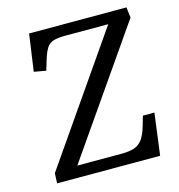

<svg xmlns="http://www.w3.org/2000/svg" viewBox="-105 -792 823 884"><g transform="rotate(-15 307.0 -350.0)"><path d="M583 -650 170 -55H380Q417 -55 440.5 -62.5Q464 -70 480 -91Q496 -112 508 -154L521 -199H576L550 0H59L61 -48L476 -647H270Q235 -647 214.5 -640.5Q194 -634 182 -615.5Q170 -597 159 -560L145 -514L88 -524L113 -700H577Z"/></g></svg>

Font: Literata 12pt
Style: Italic
Weight: 400
Italic angle: -2°
Designer: Latin by Veronika Burian and Jose Scaglione. Greek by Irene Vlachou. Cyrillic by Vera Evstafieva
Foundry: TypeTogether
Version: Version 3.002